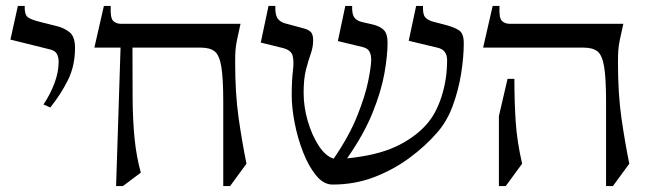

<svg xmlns="http://www.w3.org/2000/svg" viewBox="-20 -605 2167 645"><path d="M232 -444Q232 -384 208.5 -336.5Q185 -289 149 -244L126 -254Q149 -288 163 -325.5Q177 -363 177 -397Q177 -413 171 -424Q165 -435 148 -439L15 -472L40 -585H63Q62 -557 72.5 -548Q83 -539 116 -531L172 -517Q196 -511 214 -496.5Q232 -482 232 -444Z M770 -395Q770 -290 781.5 -209.5Q793 -129 808 -55L753 20H730V-263Q730 -342 723.5 -381Q717 -420 701 -432.5Q685 -445 655 -445H425Q425 -350 425.5 -275.5Q426 -201 432 -140.5Q438 -80 453 -25L393 20H370L385 -445H297L329 -585H352Q350 -545 360 -535Q370 -525 387 -525H788Q780 -490 776 -470Q772 -450 771 -434.5Q770 -419 770 -395Z M1097 15Q1067 15 1042 -15.5Q1017 -46 998.5 -93Q980 -140 970 -191.5Q960 -243 960 -285Q960 -334 964 -366.5Q968 -399 963 -418Q958 -437 929 -444L856 -462L882 -585H905Q904 -556 912 -544Q920 -532 936 -527L999 -510Q1018 -505 1025 -496.5Q1032 -488 1032 -470Q1032 -447 1024 -424.5Q1016 -402 1008 -371.5Q1000 -341 1000 -293Q1000 -246 1014 -198Q1028 -150 1051 -115Q1074 -80 1101 -72Q1153 -148 1180 -215.5Q1207 -283 1217 -333Q1227 -383 1227 -405Q1227 -421 1221 -432Q1215 -443 1198 -447L1115 -467L1140 -585H1163Q1162 -557 1170.5 -546Q1179 -535 1196 -531L1231 -523Q1254 -518 1268 -505.5Q1282 -493 1282 -462Q1282 -419 1271.5 -359Q1261 -299 1231.5 -226Q1202 -153 1146 -73Q1246 -83 1308.5 -112Q1371 -141 1411 -185Q1444 -221 1463 -279.5Q1482 -338 1482 -403Q1482 -438 1449 -445L1353 -468L1378 -585H1401Q1400 -557 1408 -547.5Q1416 -538 1432 -533L1474 -522Q1509 -513 1523.5 -502Q1538 -491 1538 -460Q1538 -413 1529 -357Q1520 -301 1500.5 -248.5Q1481 -196 1448 -159Q1409 -114 1355.5 -74.5Q1302 -35 1237 -10Q1172 15 1097 15Z M2056 -395Q2056 -290 2067.5 -209.5Q2079 -129 2094 -55L2039 20H2016V-263Q2016 -342 2009.5 -381Q2003 -420 1987 -432.5Q1971 -445 1941 -445H1603L1635 -585H1658Q1656 -545 1666 -535Q1676 -525 1693 -525H2074Q2066 -490 2062 -470Q2058 -450 2057 -434.5Q2056 -419 2056 -395ZM1656 -215 1685 -340H1708Q1708 -261 1712.5 -195Q1717 -129 1734 -55L1679 20H1656Z"/></svg>

Font: Bona Nova SC
Style: Regular
Weight: 400
Designer: Mateusz Machalski
Foundry: Capitalics
Version: Version 4.001; ttfautohint (v1.8.4.7-5d5b)